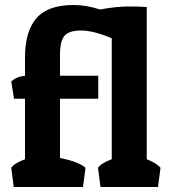

<svg xmlns="http://www.w3.org/2000/svg" viewBox="-20 -748 677 768"><path d="M80 -519Q80 -622 125.5 -675Q171 -728 275 -728Q326 -728 380 -710Q444 -722 491.5 -722Q539 -722 567 -720V-111Q606 -96 622 -77L612 0H382L372 -77Q386 -96 427 -111V-595Q353 -626 304.5 -626Q256 -626 238 -605Q220 -584 220 -529V-445H373V-353H220V-116Q295 -101 322 -77L312 0H35L25 -77Q39 -96 80 -111V-353H36L25 -422Q47 -442 80 -445Z"/></svg>

Font: Patua One
Style: Regular
Weight: 400
Designer: luciano Vergara
Foundry: Luciano Vergara
Version: Version 1.002